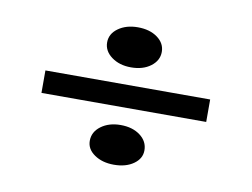

<svg xmlns="http://www.w3.org/2000/svg" viewBox="-51 -553 662 505"><g transform="rotate(10 280.0 -300.5)"><path d="M280 -223Q312 -223 332.5 -207.5Q353 -192 353 -168Q353 -146 332.5 -131.5Q312 -117 280 -117Q249 -117 228 -131.5Q207 -146 207 -168Q207 -192 228 -207.5Q249 -223 280 -223ZM280 -484Q312 -484 332.5 -469Q353 -454 353 -431Q353 -408 332.5 -392.5Q312 -377 280 -377Q249 -377 228 -392.5Q207 -408 207 -431Q207 -454 228 -469Q249 -484 280 -484ZM60 -270V-330H500V-270Z"/></g></svg>

Font: Kalnia SemiExpanded
Style: Bold
Weight: 700
Width: 6
Designer: Frida Medrano
Foundry: Frida Medrano
Version: Version 1.105